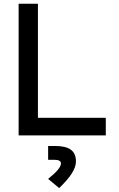

<svg xmlns="http://www.w3.org/2000/svg" viewBox="-20 -713 626 1011"><path d="M78.1 0H537.1V-92.8H179.7V-693.4H78.1ZM291.5 277.3C352.1 219.2 379.9 174.8 379.9 137.2C379.9 81.1 345.2 55.7 270 55.7H233.4V128.4H265.1C289.6 128.4 300.8 134.3 300.8 147.5C300.8 166.5 279.8 191.9 233.4 229Z"/></svg>

Font: Cascadia Code PL
Style: Regular
Weight: 400
Monospace: yes
Designer: Aaron Bell
Foundry: Saja Typeworks
Version: Version 2404.023